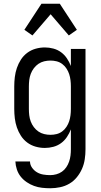

<svg xmlns="http://www.w3.org/2000/svg" viewBox="-20 -781 540 1024"><path d="M248 223Q226 223 204 220.5Q182 218 161.5 210.5Q141 203 122.5 190.5Q104 178 90.5 161Q77 144 70 123Q63 102 62 80H140Q140 98 151 113.5Q162 129 177.5 138Q193 147 211 150Q229 153 248 153Q264 153 280.5 148.5Q297 144 310.5 134.5Q324 125 333.5 111Q343 97 348.5 81Q354 65 356 48.5Q358 32 358 15V-91Q350 -70 337 -50.5Q324 -31 305.5 -17.5Q287 -4 264.5 2Q242 8 219 8Q194 8 169.5 1Q145 -6 125 -21Q105 -36 91.5 -57Q78 -78 70 -101.5Q62 -125 59 -150Q56 -175 56 -200V-320Q56 -345 59 -370Q62 -395 70 -418.5Q78 -442 91.5 -463Q105 -484 125 -499Q145 -514 169.5 -521Q194 -528 219 -528Q242 -528 264.5 -522Q287 -516 305.5 -502.5Q324 -489 337 -469.5Q350 -450 358 -429V-520H436V15Q436 42 432 68.5Q428 95 417.5 119Q407 143 390 164Q373 185 350 198.5Q327 212 300.5 217.5Q274 223 248 223ZM249 -62Q266 -62 282 -66Q298 -70 311.5 -80Q325 -90 334.5 -104.5Q344 -119 349 -134.5Q354 -150 356 -166.5Q358 -183 358 -200V-320Q358 -337 356 -353.5Q354 -370 349 -385.5Q344 -401 334.5 -415.5Q325 -430 311.5 -440Q298 -450 282 -454Q266 -458 249 -458Q232 -458 215.5 -454Q199 -450 185 -440.5Q171 -431 160.5 -417Q150 -403 144 -387Q138 -371 136 -354Q134 -337 134 -320V-200Q134 -183 136 -166Q138 -149 144 -133Q150 -117 160.5 -103Q171 -89 185 -79.5Q199 -70 215.5 -66Q232 -62 249 -62ZM153 -592 110 -622 201 -761H299L390 -622L347 -592L250 -705Z"/></svg>

Font: Iosevka Term
Style: Regular
Weight: 400
Monospace: yes
Designer: Belleve Invis
Foundry: Belleve Invis
Version: Version 30.0.1